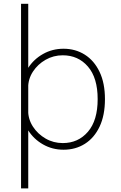

<svg xmlns="http://www.w3.org/2000/svg" viewBox="-20 -802 654 1040"><path d="M324 9Q263.5 9 213 -19.8Q162.5 -48.5 132.2 -96.8Q102 -145 102 -202.5Q102 -203.5 102 -204.5Q102 -205.5 102 -206.5L132.5 -207Q132.5 -206.5 132.5 -205.2Q132.5 -204 132.5 -203Q132.5 -156 158.5 -116Q184.5 -76 227 -51.5Q269.5 -27 320 -27Q403.5 -27 456.2 -88.2Q509 -149.5 509 -265Q509 -380.5 456.2 -441.5Q403.5 -502.5 320 -502.5Q269.5 -502.5 227 -478.2Q184.5 -454 158.5 -414.2Q132.5 -374.5 132.5 -327L102 -327.5Q102 -386 132.2 -433.5Q162.5 -481 213 -509.5Q263.5 -538 324 -538Q388.5 -538 439.2 -506Q490 -474 519.2 -413Q548.5 -352 548.5 -265Q548.5 -177.5 519.5 -116.2Q490.5 -55 439.8 -23Q389 9 324 9ZM94 218.5V-781.5H133V218.5Z"/></svg>

Font: Epilogue ExtraLight
Style: Regular
Weight: 250
Designer: Tyler Finck
Foundry: Etcetera Type Co
Version: Version 2.112